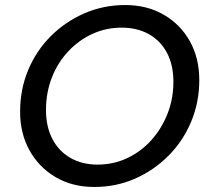

<svg xmlns="http://www.w3.org/2000/svg" viewBox="-20 -732 837 764"><path d="M355 12Q268 12 201.5 -27Q135 -66 97.5 -133.5Q60 -201 60 -287Q60 -376 92 -453Q124 -530 182 -588Q240 -646 316 -679Q392 -712 478 -712Q565 -712 631.5 -673.5Q698 -635 735.5 -568Q773 -501 773 -413Q773 -325 740.5 -247.5Q708 -170 650 -112Q592 -54 517 -21Q442 12 355 12ZM368 -77Q431 -77 485.5 -102.5Q540 -128 581 -173Q622 -218 646 -278Q670 -338 670 -407Q670 -473 644.5 -521.5Q619 -570 572.5 -596Q526 -622 464 -622Q402 -622 347.5 -597Q293 -572 251 -527Q209 -482 186 -422.5Q163 -363 163 -294Q163 -228 188.5 -179Q214 -130 260.5 -103.5Q307 -77 368 -77Z"/></svg>

Font: DM Sans 24pt Medium
Style: Italic
Weight: 500
Italic angle: -10°
Designer: Colophon Foundry, Jonny Pinhorn
Foundry: Colophon Foundry
Version: Version 4.004;gftools[0.9.30]